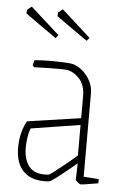

<svg xmlns="http://www.w3.org/2000/svg" viewBox="-50 -686 463 733"><g transform="rotate(5 182.0 -320.0)"><path d="M166 9Q105 15 71 -15.5Q37 -46 37 -109Q37 -141 44 -167Q51 -193 62 -212L267 -242V-326Q267 -370 244 -394Q221 -418 195 -421Q187 -422 164 -422Q141 -422 115 -421.5Q89 -421 71 -420L65 -427L70 -447Q103 -450 141.5 -449.5Q180 -449 205 -447Q228 -445 248.5 -429.5Q269 -414 282.5 -390.5Q296 -367 296 -339V-20L354 -16V0Q323 5 308.5 7.5Q294 10 287 10Q283 10 275 3Q267 -4 267 -7L269 -69Q233 -39 203 -15.5Q173 8 166 9ZM66 -111Q66 -65 88 -38.5Q110 -12 160 -16Q165 -16 181 -28.5Q197 -41 220 -59.5Q243 -78 267 -99V-216L78 -186Q72 -171 69 -150.5Q66 -130 66 -111ZM143 -538Q112 -560 81 -581.5Q50 -603 24 -622L25 -636L42 -650L153 -550ZM262 -538Q231 -560 200 -581.5Q169 -603 143 -622L144 -636L161 -650L272 -550Z"/></g></svg>

Font: Grenze Gotisch Thin
Style: Regular
Weight: 100
Designer: Renata Polastri
Foundry: Omnibus-Type
Version: Version 1.001